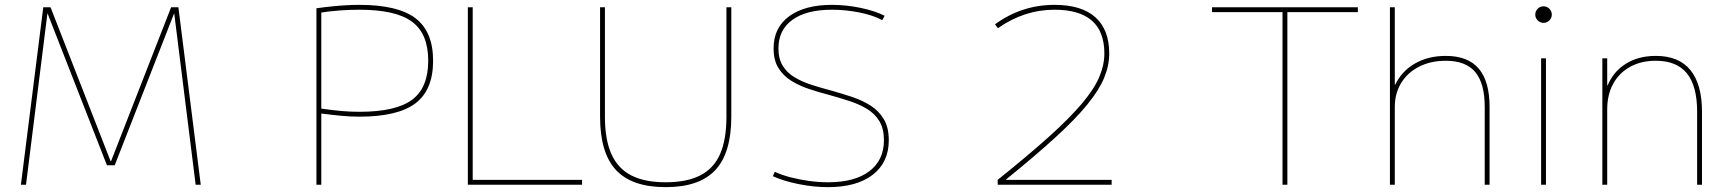

<svg xmlns="http://www.w3.org/2000/svg" viewBox="-20 -760 7102 790"><path d="M66 0 158 -730H188L435 -97H437L684 -730H714L806 0H785L697 -704H696L452 -80H420L176 -704H175L87 0Z M1282 -726Q1318 -731 1348.5 -734Q1379 -737 1406.5 -738.5Q1434 -740 1459 -740Q1617 -740 1689.5 -685Q1762 -630 1762 -510Q1762 -390 1689.5 -335Q1617 -280 1459 -280Q1422 -280 1385 -283.5Q1348 -287 1292 -294L1295 -314Q1352 -306 1388 -303Q1424 -300 1459 -300Q1609 -300 1675.5 -349.5Q1742 -399 1742 -510Q1742 -621 1675.5 -670.5Q1609 -720 1459 -720Q1420 -720 1377.5 -717Q1335 -714 1285 -706L1302 -716V0H1282Z M1905 0V-730H1925V-20H2375V0Z M2719 10Q2580 10 2514.5 -60.5Q2449 -131 2449 -280V-730H2469V-280Q2469 -186 2495.5 -126.5Q2522 -67 2577 -38.5Q2632 -10 2719 -10Q2806 -10 2861.5 -38.5Q2917 -67 2943 -126.5Q2969 -186 2969 -280V-730H2989V-280Q2989 -131 2923.5 -60.5Q2858 10 2719 10Z M3387 10Q3328 10 3266 -2.5Q3204 -15 3160 -35L3168 -53Q3196 -40 3232.5 -30.5Q3269 -21 3309 -15.5Q3349 -10 3387 -10Q3497 -10 3557 -55.5Q3617 -101 3617 -183Q3617 -230 3598.5 -261Q3580 -292 3548 -311.5Q3516 -331 3476 -344Q3436 -357 3393 -369Q3351 -380 3310 -393.5Q3269 -407 3236 -427.5Q3203 -448 3183 -480Q3163 -512 3163 -561Q3163 -646 3227 -693Q3291 -740 3403 -740Q3462 -740 3521.5 -727.5Q3581 -715 3620 -695L3610 -677Q3574 -697 3517 -708.5Q3460 -720 3403 -720Q3298 -720 3240.5 -678.5Q3183 -637 3183 -561Q3183 -518 3200.5 -489.5Q3218 -461 3248.5 -442.5Q3279 -424 3317.5 -411.5Q3356 -399 3398 -388Q3441 -376 3483.5 -362Q3526 -348 3560.5 -326.5Q3595 -305 3616 -270.5Q3637 -236 3637 -183Q3637 -92 3571 -41Q3505 10 3387 10Z M4085 -20Q4211 -121 4295.5 -197Q4380 -273 4430.5 -332.5Q4481 -392 4502.5 -442Q4524 -492 4524 -540Q4524 -720 4319 -720Q4194 -720 4086 -644L4074 -660Q4184 -740 4319 -740Q4430 -740 4487 -689Q4544 -638 4544 -540Q4544 -490 4523 -439.5Q4502 -389 4453.5 -329.5Q4405 -270 4323 -195Q4241 -120 4120 -22V-20H4554V0H4085Z M5257 0V-710H4967V-730H5567V-710H5277V0Z M5699 0V-730H5719V-412H5721Q5748 -468 5802.5 -499Q5857 -530 5929 -530Q6020 -530 6064.5 -477.5Q6109 -425 6109 -320V0H6089V-320Q6089 -417 6050 -463.5Q6011 -510 5929 -510Q5867 -510 5819.5 -486Q5772 -462 5745.5 -419Q5719 -376 5719 -320V0Z M6321 0V-520H6341V0ZM6331 -666Q6317 -666 6307 -676Q6297 -686 6297 -700Q6297 -714 6307 -724Q6317 -734 6331 -734Q6345 -734 6355 -724Q6365 -714 6365 -700Q6365 -686 6355 -676Q6345 -666 6331 -666Z M6573 0V-520H6593V-409H6595Q6618 -465 6669.5 -497.5Q6721 -530 6793 -530Q6888 -530 6935.5 -471.5Q6983 -413 6983 -300V0H6963V-300Q6963 -406 6921 -458Q6879 -510 6793 -510Q6733 -510 6688 -485.5Q6643 -461 6618 -416Q6593 -371 6593 -310V0Z"/></svg>

Font: M PLUS 2 Thin
Style: Regular
Weight: 100
Designer: Coji Morishita
Foundry: UNDERFOREST DESIGN
Version: Version 1.001